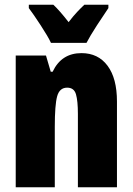

<svg xmlns="http://www.w3.org/2000/svg" viewBox="-20 -786 558 806"><path d="M334 -766Q321 -754 304 -736Q287 -718 268 -693Q230 -742 204 -766H101V-752Q120 -727 151 -679.5Q182 -632 194 -606H343Q358 -635 386.5 -679Q415 -723 435 -752V-766ZM201 -485H193L173 -553H46V0H210V-253Q210 -346 220 -382Q230 -418 262 -418Q291 -418 299 -390Q307 -362 307 -308V0H471V-360Q471 -457 431.5 -510Q392 -563 322 -563Q238 -563 201 -485Z"/></svg>

Font: Noto Sans Display Condensed Black
Style: Regular
Weight: 900
Width: 3
Designer: Monotype Design team
Foundry: Monotype Imaging Inc.
Version: 1.000